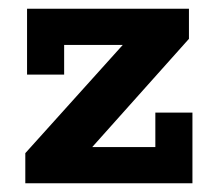

<svg xmlns="http://www.w3.org/2000/svg" viewBox="-20 -420 489 440"><path d="M38 0V-69L291 -350L306 -317H127V-249H42V-400H413V-331L161 -49L145 -83H336V-162H421V0Z"/></svg>

Font: Rokkitt
Style: Bold
Weight: 700
Designer: Vernon Adams
Foundry: Vernon Adams
Version: Version 3.103